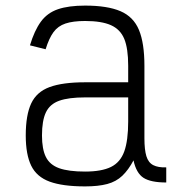

<svg xmlns="http://www.w3.org/2000/svg" viewBox="-20 -652 640 686"><path d="M284 14Q204 14 157.5 -3Q111 -20 91.5 -60Q72 -100 72 -168Q72 -241 91.5 -282.5Q111 -324 157.5 -341Q204 -358 284 -358H438V-417Q438 -479 424 -513Q410 -547 376.5 -562Q343 -577 284 -577Q241 -577 214 -568Q187 -559 171 -537Q155 -515 143 -476L87 -490Q103 -543 126 -574.5Q149 -606 187 -619Q225 -632 284 -632Q364 -632 410.5 -612Q457 -592 476.5 -545Q496 -498 496 -417V-158Q496 -117 503 -94Q510 -71 527.5 -62Q545 -53 574 -54V0Q519 0 493 -16.5Q467 -33 457 -79Q439 -45 417 -24Q395 -3 363 5.5Q331 14 284 14ZM284 -39Q343 -39 376.5 -55.5Q410 -72 424 -111Q438 -150 438 -218V-304H284Q225 -304 191.5 -292Q158 -280 144 -250.5Q130 -221 130 -168Q130 -119 144 -91Q158 -63 191.5 -51Q225 -39 284 -39Z"/></svg>

Font: Victor Mono Thin ExtraLight
Style: Regular
Weight: 250
Monospace: yes
Version: Version 1.561;gftools[0.9.30]